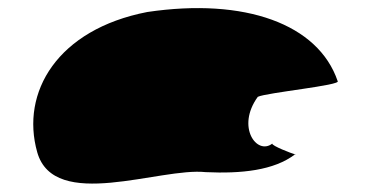

<svg xmlns="http://www.w3.org/2000/svg" viewBox="-20 -564 909 464"><path d="M70 -196C111 -52 367 -160 477 -148C563 -144 642 -152 693 -191C685 -193 636 -212 638 -217C601 -188 550 -257 603 -330C623 -340 806 -358 796 -368C749 -506 572 -570 336 -535C119 -493 29 -341 70 -196ZM638 -217C638 -217 638 -218 638 -218C638 -218 638 -217 638 -217ZM694 -192 693 -191C695 -191 695 -191 694 -190Z"/></svg>

Font: Ampere
Style: UltExt
Weight: 400
Version: Version 1